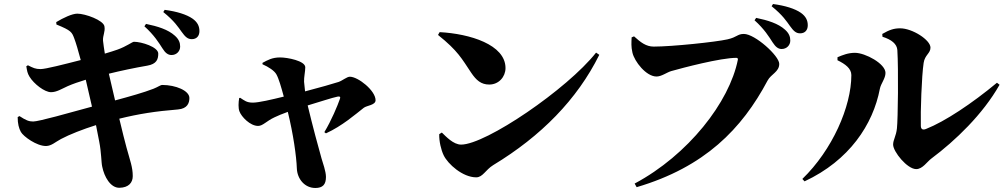

<svg xmlns="http://www.w3.org/2000/svg" viewBox="-20 -875 5000 956"><path d="M789 -634C803 -611 817 -601 834 -601C859 -601 877 -620 877 -643C877 -662 871 -679 851 -697C817 -728 765 -744 707 -756L699 -744C748 -700 771 -662 789 -634ZM884 -717C902 -692 914 -680 935 -680C959 -680 973 -696 973 -720C973 -744 964 -764 939 -782C909 -803 860 -818 800 -826L793 -815C849 -770 868 -739 884 -717ZM68 -292C68 -259 74 -236 84 -218C96 -196 163 -147 210 -148C237 -149 254 -167 284 -183C325 -205 394 -232 458 -252L474 -170C485 -115 484 -66 489 -45C499 5 530 61 575 60C621 59 641 34 641 2C641 -43 628 -74 610 -140C601 -173 590 -217 574 -284C671 -308 755 -321 866 -330C914 -334 923 -363 923 -387C923 -424 854 -452 788 -452C779 -452 767 -442 744 -433C695 -414 627 -395 553 -375L522 -508C578 -522 654 -538 713 -548C760 -556 768 -580 768 -608C768 -641 685 -667 647 -667C639 -667 610 -644 565 -628C548 -622 529 -616 502 -608C498 -633 495 -654 493 -672C491 -699 505 -716 500 -744C495 -774 405 -807 365 -807C339 -807 295 -786 260 -765L261 -753C335 -723 338 -715 350 -683C358 -662 369 -625 382 -576C300 -555 207 -531 182 -531C156 -531 145 -537 119 -550L111 -545C115 -522 116 -511 127 -493C149 -457 202 -416 234 -416C262 -416 286 -432 317 -446C342 -457 374 -468 407 -478L438 -344C321 -312 173 -270 145 -270C124 -270 109 -276 77 -297Z M1176 -388 1171 -387C1167 -365 1166 -337 1172 -321C1182 -293 1226 -248 1265 -248C1289 -248 1306 -272 1347 -291C1362 -298 1387 -309 1413 -318C1440 -209 1456 -96 1458 -37C1460 17 1498 61 1550 61C1587 61 1603 44 1603 6C1603 -22 1587 -65 1581 -86C1565 -142 1537 -246 1512 -350C1576 -369 1632 -388 1661 -394C1672 -396 1676 -393 1673 -384C1661 -349 1630 -275 1595 -217L1603 -211C1684 -248 1750 -306 1791 -338C1806 -350 1850 -351 1850 -376C1850 -424 1763 -493 1722 -493C1707 -493 1686 -474 1666 -467C1645 -460 1565 -437 1499 -420L1494 -468C1493 -490 1500 -519 1500 -540C1500 -572 1411 -589 1375 -589C1335 -589 1313 -576 1287 -562V-555C1317 -542 1346 -523 1356 -505C1368 -484 1380 -442 1393 -394C1332 -379 1268 -364 1239 -364C1208 -364 1198 -374 1176 -388Z M2169 -715 2161 -701C2261 -621 2279 -583 2326 -513C2351 -476 2375 -454 2416 -454C2464 -454 2497 -493 2497 -536C2497 -653 2319 -707 2169 -715ZM2948 -613C2804 -431 2399 -155 2276 -155C2237 -155 2200 -196 2180 -215L2167 -207C2166 -172 2176 -129 2189 -102C2210 -58 2284 8 2351 8C2384 8 2397 -29 2436 -53C2674 -197 2854 -380 2964 -602Z M3827 -664C3842 -641 3855 -631 3872 -631C3897 -631 3915 -650 3915 -673C3915 -692 3909 -709 3889 -727C3855 -758 3803 -774 3745 -786L3737 -774C3786 -730 3809 -692 3827 -664ZM3913 -746C3931 -721 3943 -709 3964 -709C3988 -709 4002 -725 4002 -749C4002 -773 3993 -793 3968 -811C3938 -832 3889 -847 3829 -855L3822 -844C3878 -799 3897 -768 3913 -746ZM3235 -643C3197 -643 3170 -664 3137 -694L3125 -689C3124 -663 3122 -643 3129 -613C3139 -569 3197 -494 3249 -494C3274 -494 3301 -515 3322 -521C3379 -537 3567 -587 3647 -587C3652 -587 3655 -583 3654 -578C3612 -366 3406 -103 3140 39L3150 57C3489 -43 3674 -233 3802 -474C3819 -506 3860 -517 3860 -557C3860 -597 3739 -706 3684 -706C3651 -706 3651 -690 3602 -679C3545 -666 3327 -643 3235 -643Z M4373 -706 4374 -692C4419 -678 4446 -656 4448 -626C4454 -529 4451 -281 4446 -236C4442 -197 4427 -179 4427 -155C4427 -120 4497 -33 4542 -33C4574 -33 4596 -70 4618 -86C4736 -174 4874 -306 4957 -453L4944 -463C4820 -360 4685 -270 4591 -233C4574 -226 4565 -232 4565 -249C4563 -318 4569 -497 4579 -562C4585 -602 4613 -609 4613 -638C4613 -676 4523 -734 4462 -734C4432 -734 4409 -727 4373 -706ZM4150 -575C4189 -556 4219 -534 4219 -501C4219 -344 4124 -128 3975 16L3986 28C4209 -76 4327 -255 4361 -433C4366 -459 4389 -484 4389 -512C4389 -558 4288 -612 4237 -612C4203 -612 4176 -601 4150 -590Z"/></svg>

Font: Noto Serif CJK HK Black
Style: Regular
Weight: 900
Designer: Ryoko NISHIZUKA 西塚涼子 (kana & ideographs); Frank Grießhammer (Latin, Greek & Cyrillic); Wenlong ZHANG 张文龙 (bopomofo); San
Foundry: Adobe
Version: Version 2.001;hotconv 1.1.0;makeotfexe 2.6.0